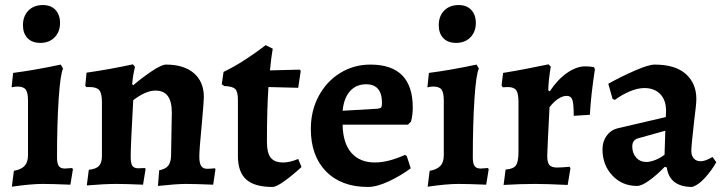

<svg xmlns="http://www.w3.org/2000/svg" viewBox="-20 -729 2864 761"><path d="M35 -52Q64 -57 77.5 -71.5Q91 -86 91 -114V-330Q91 -362 82 -374Q73 -386 49 -386Q41 -386 26 -383L32 -440Q117 -451 221 -473L230 -457Q219 -435 212.5 -336.5Q206 -238 206 -105Q206 -81 213 -71Q220 -61 237 -61L266 -63L269 -58L259 3Q188 0 149 0Q102 0 27 11ZM71 -629Q71 -665 92.5 -687Q114 -709 150 -709Q182 -709 200 -689.5Q218 -670 218 -638Q218 -603 196.5 -581Q175 -559 140 -559Q107 -559 89 -578Q71 -597 71 -629Z M658 -110 661 -283Q661 -327 645 -348.5Q629 -370 596 -370Q558 -370 508 -332Q498 -152 498 -107Q498 -82 504.5 -72Q511 -62 528 -62L555 -63L557 -59L547 3Q479 0 442 0Q393 0 324 6L332 -56Q361 -59 372.5 -71.5Q384 -84 384 -112V-324Q384 -359 373.5 -371.5Q363 -384 335 -384H322L318 -389L323 -441Q409 -453 507 -474L515 -464Q506 -427 504 -395L508 -391Q539 -418 579.5 -445.5Q620 -473 638 -473Q709 -473 748.5 -439Q788 -405 788 -344Q788 -329 780 -239Q770 -137 770 -108Q770 -82 777.5 -71Q785 -60 801 -60Q812 -60 832 -62L834 -58L825 3Q753 0 717 0Q680 0 606 8L611 -54Q636 -59 646.5 -72Q657 -85 658 -110Z M923 -111V-334Q923 -366 912 -376.5Q901 -387 869 -388L859 -395L866 -444Q908 -464 952.5 -493Q997 -522 1033 -550L1061 -536Q1055 -502 1050 -450L1168 -453L1172 -448L1162 -381L1044 -384Q1038 -297 1038 -166Q1038 -123 1053 -104Q1068 -85 1102 -85Q1129 -85 1162 -99L1175 -67Q1139 -34 1107 -11Q1075 12 1060 12Q989 12 956 -17.5Q923 -47 923 -111Z M1212 -218Q1212 -290 1243 -348Q1274 -406 1328 -439.5Q1382 -473 1448 -473Q1616 -473 1616 -303Q1616 -273 1609 -247L1597 -235H1338Q1339 -162 1372.5 -123.5Q1406 -85 1466 -85Q1518 -85 1585 -115L1592 -111L1608 -62Q1571 -34 1522.5 -11Q1474 12 1438 12Q1333 12 1272.5 -49.5Q1212 -111 1212 -218ZM1475 -298Q1487 -299 1490.5 -303Q1494 -307 1494 -321Q1494 -395 1431 -395Q1392 -395 1367.5 -368Q1343 -341 1338 -290Z M1683 -52Q1712 -57 1725.5 -71.5Q1739 -86 1739 -114V-330Q1739 -362 1730 -374Q1721 -386 1697 -386Q1689 -386 1674 -383L1680 -440Q1765 -451 1869 -473L1878 -457Q1867 -435 1860.5 -336.5Q1854 -238 1854 -105Q1854 -81 1861 -71Q1868 -61 1885 -61L1914 -63L1917 -58L1907 3Q1836 0 1797 0Q1750 0 1675 11ZM1719 -629Q1719 -665 1740.5 -687Q1762 -709 1798 -709Q1830 -709 1848 -689.5Q1866 -670 1866 -638Q1866 -603 1844.5 -581Q1823 -559 1788 -559Q1755 -559 1737 -578Q1719 -597 1719 -629Z M2035 -126V-325Q2035 -359 2026 -371.5Q2017 -384 1992 -384L1973 -383L1968 -390L1974 -440Q2055 -453 2154 -474L2163 -465Q2154 -412 2153 -371L2159 -367Q2190 -414 2227.5 -440Q2265 -466 2299 -466Q2318 -466 2334 -463L2338 -455Q2322 -351 2318 -274L2254 -270Q2254 -318 2248.5 -333.5Q2243 -349 2226 -349Q2210 -349 2192 -337Q2174 -325 2158 -304Q2149 -128 2149 -111Q2149 -85 2157.5 -75Q2166 -65 2188 -65Q2205 -65 2238 -68L2241 -62L2230 4Q2146 0 2101 0Q2043 0 1976 4L1984 -57Q2014 -59 2024.5 -73Q2035 -87 2035 -126Z M2623 -65 2615 -68Q2583 -35 2553 -13.5Q2523 8 2505 8Q2446 8 2407 -33.5Q2368 -75 2368 -137Q2368 -168 2384 -190.5Q2400 -213 2426 -220L2619 -265L2620 -289Q2620 -332 2597 -356Q2574 -380 2534 -380Q2507 -380 2475.5 -366.5Q2444 -353 2417 -333L2408 -337L2391 -397Q2441 -425 2496 -449Q2551 -473 2574 -473Q2657 -473 2698.5 -435.5Q2740 -398 2740 -337Q2740 -315 2731 -247Q2720 -150 2720 -131Q2720 -112 2730 -101Q2740 -90 2756 -90Q2768 -90 2781.5 -95.5Q2795 -101 2804 -107L2819 -86Q2801 -54 2774.5 -24.5Q2748 5 2723 12Q2679 12 2653.5 -7.5Q2628 -27 2623 -65ZM2614 -116 2617 -211 2510 -181Q2486 -175 2486 -148Q2486 -122 2501.5 -104.5Q2517 -87 2542 -87Q2557 -87 2577.5 -95Q2598 -103 2614 -116Z"/></svg>

Font: Alegreya
Style: Bold
Weight: 700
Designer: Juan Pablo del Peral
Foundry: Huerta Tipografica
Version: Version 2.008; ttfautohint (v1.8)